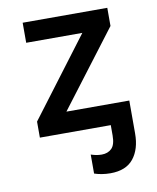

<svg xmlns="http://www.w3.org/2000/svg" viewBox="-85 -608 733 896"><g transform="rotate(-10 281.5 -160.5)"><path d="M70 0V-76L350 -447H84V-542H485V-456L213 -98H511V58Q511 132 475.5 176.5Q440 221 366 221Q344 221 324 217.5Q304 214 290 209V119Q302 123 314.5 125.5Q327 128 341 128Q370 128 388 110.5Q406 93 406 49V0Z"/></g></svg>

Font: Noto Sans Mono SemiCondensed SemiBold
Style: Regular
Weight: 600
Width: 4
Designer: Monotype Design Team
Foundry: Monotype Imaging Inc.
Version: Version 2.014; ttfautohint (v1.8.4.7-5d5b)